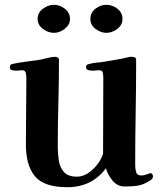

<svg xmlns="http://www.w3.org/2000/svg" viewBox="-20 -776 668 801"><path d="M618 -40Q618 -30 608 -24Q580 -6 557.5 -2Q535 2 501 2Q470 2 449.5 -22.5Q429 -47 422 -74Q363 5 261 5Q163 5 125 -41.5Q87 -88 88 -179L90 -447Q90 -457 88 -470Q86 -483 72 -483Q66 -483 60.5 -482Q55 -481 49 -481Q42 -481 31.5 -483Q21 -485 21 -495Q21 -503 25 -506Q29 -509 36 -510Q59 -515 87.5 -518.5Q116 -522 141 -526Q155 -528 175.5 -533.5Q196 -539 209 -539Q216 -539 221 -536Q226 -533 226 -526Q226 -435 223.5 -343.5Q221 -252 221 -162Q221 -134 225.5 -105.5Q230 -77 247 -58Q264 -39 301 -39Q323 -39 343 -51Q363 -63 379 -81.5Q395 -100 403 -117Q404 -119 407 -126.5Q410 -134 410 -135Q410 -214 410.5 -293.5Q411 -373 411 -451Q411 -461 409 -472Q407 -483 393 -483Q387 -483 380.5 -482Q374 -481 368 -481Q361 -481 350 -483Q339 -485 339 -495Q339 -503 344 -506Q349 -509 356 -510Q368 -513 380.5 -514.5Q393 -516 405 -517Q434 -522 462 -526.5Q490 -531 518 -538Q521 -539 524 -539Q527 -539 530 -539Q537 -539 542.5 -536.5Q548 -534 548 -526Q548 -417 546 -307Q544 -197 544 -87Q544 -74 547.5 -59Q551 -44 569 -44Q577 -44 586 -46.5Q595 -49 602 -52Q608 -55 613 -51.5Q618 -48 618 -40ZM272 -697Q272 -673 250.5 -656Q229 -639 205 -639Q181 -639 159 -655.5Q137 -672 137 -697Q137 -723 159 -739.5Q181 -756 205 -756Q229 -756 250.5 -739.5Q272 -723 272 -697ZM491 -697Q491 -672 469.5 -655.5Q448 -639 424 -639Q400 -639 378.5 -655.5Q357 -672 357 -697Q357 -723 378 -739.5Q399 -756 424 -756Q449 -756 470 -739.5Q491 -723 491 -697Z"/></svg>

Font: Kaisei Tokumin ExtraBold
Style: Regular
Weight: 800
Designer: Font-Kai, 金井和夫
Foundry: KAZUO KANAI
Version: Version 5.003